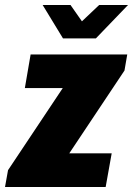

<svg xmlns="http://www.w3.org/2000/svg" viewBox="-46 -745 530 765"><path d="M-26 0 -14 -67 204 -394H53L76 -528H461L450 -464L230 -134H399L375 0ZM464 -725 336 -592H205L124 -725H235L298 -635H254L349 -725Z"/></svg>

Font: Archivo Condensed Black
Style: Italic
Weight: 900
Width: 3
Italic angle: -10°
Designer: Hector Gatti
Foundry: Omnibus-Type
Version: Version 2.001